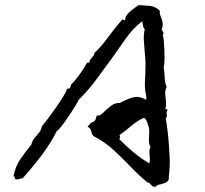

<svg xmlns="http://www.w3.org/2000/svg" viewBox="-20 -708 804 752"><path d="M645 -79Q645 -68 644.5 -57Q644 -46 643 -34Q642 -27 641.5 -20Q641 -13 641 -5Q636 5 625 9Q614 13 603.5 15Q593 17 589 24Q581 24 576.5 20.5Q572 17 569 13Q567 10 564.5 8Q562 6 558 7Q523 -22 491 -55.5Q459 -89 425.5 -120Q392 -151 350 -173Q340 -178 338 -191.5Q336 -205 323 -212Q335 -227 341.5 -229Q348 -231 351.5 -235Q355 -239 359 -256Q368 -254 376 -260Q384 -266 393 -275Q404 -285 417 -295Q430 -305 450 -305Q473 -318 498.5 -326Q524 -334 552 -317Q554 -322 553 -328.5Q552 -335 551 -342Q549 -349 549 -352Q547 -367 547.5 -383Q548 -399 549 -414Q549 -425 549.5 -436Q550 -447 550 -458Q550 -469 549 -480Q548 -491 547 -502Q545 -525 543.5 -548.5Q542 -572 547 -594Q541 -599 540 -608.5Q539 -618 537 -625Q500 -596 473 -557.5Q446 -519 417 -478Q387 -437 356 -395Q325 -353 288 -317Q287 -313 275.5 -294Q264 -275 248.5 -252Q233 -229 220 -212.5Q207 -196 203 -196Q180 -149 143 -100Q106 -51 68 -9Q64 -10 61 -9Q58 -8 56 -7Q52 -6 48.5 -5.5Q45 -5 40 -6Q38 -11 38 -14Q38 -17 33 -18Q40 -56 60 -85Q80 -114 103 -142Q107 -158 115.5 -168Q124 -178 132.5 -188Q141 -198 144 -213Q151 -221 166 -241Q181 -261 198 -285Q215 -309 228 -330.5Q241 -352 243 -361Q251 -358 255 -366Q259 -374 257 -375Q290 -408 321 -462Q324 -464 328 -463Q330 -463 331 -463Q330 -469 332.5 -473Q335 -477 338 -480Q342 -484 345.5 -488.5Q349 -493 350 -501Q373 -521 402 -560.5Q431 -600 459 -632Q460 -632 462 -631Q465 -629 468 -629Q471 -629 471 -638Q476 -652 492.5 -665.5Q509 -679 523 -688Q546 -687 567 -685Q588 -683 606 -666Q605 -656 607 -649.5Q609 -643 612 -637Q615 -629 617 -619Q619 -609 613 -591Q617 -587 619.5 -582Q622 -577 617 -570Q620 -567 621.5 -549Q623 -531 624 -508Q625 -485 624 -466.5Q623 -448 621 -446Q624 -430 625 -405Q626 -380 633 -368Q627 -356 627 -344.5Q627 -333 629 -322Q630 -312 630.5 -301.5Q631 -291 627 -281Q628 -281 630.5 -280.5Q633 -280 637 -279Q633 -273 632.5 -268.5Q632 -264 633 -260Q634 -256 633.5 -252.5Q633 -249 629 -244Q633 -224 636.5 -194Q640 -164 642 -133Q644 -102 645 -79ZM570 -132Q564 -140 563.5 -152.5Q563 -165 564 -177Q564 -184 564.5 -191Q565 -198 564 -204Q563 -210 559.5 -221Q556 -232 551 -240Q546 -248 540 -245Q515 -233 493 -214Q471 -195 448 -179Q452 -173 448 -164V-162Q474 -136 502.5 -112Q531 -88 565 -68Q567 -76 567 -83.5Q567 -91 566 -98Q565 -107 565 -115.5Q565 -124 570 -132Z"/></svg>

Font: Yuji Boku
Style: Regular
Weight: 400
Designer: Kataoka Yuji
Foundry: Kinuta Font Factory
Version: Version 3.002